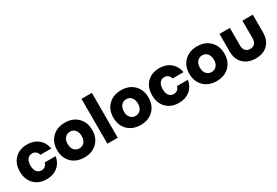

<svg xmlns="http://www.w3.org/2000/svg" viewBox="59 -1737 3961 2741"><g transform="rotate(-30 2039.5 -366.5)"><path d="M311 6.8Q183.1 6.8 106.4 -71.8Q29.8 -150.4 29.8 -278.8Q29.8 -410.2 107.2 -487.5Q184.6 -564.9 311 -564.9Q419.4 -564.9 492.4 -505.4Q565.4 -445.8 584 -341.8H402.8Q394.5 -377.9 369.6 -397.9Q344.7 -418 307.1 -418Q260.7 -418 232.4 -381.6Q204.1 -345.2 204.1 -278.8Q204.1 -212.4 232.4 -176.3Q260.7 -140.1 307.1 -140.1Q344.7 -140.1 369.6 -159.9Q394.5 -179.7 402.8 -215.8H584Q565.4 -111.8 492.4 -52.5Q419.4 6.8 311 6.8Z M933.6 6.8Q802.7 6.8 723.1 -72Q643.6 -150.9 643.6 -278.8Q643.6 -406.7 723.1 -485.8Q802.7 -564.9 933.6 -564.9Q1063.5 -564.9 1143.1 -485.8Q1222.7 -406.7 1222.7 -278.8Q1222.7 -150.9 1143.1 -72Q1063.5 6.8 933.6 6.8ZM1048.8 -278.8Q1048.8 -343.8 1016.4 -380.4Q983.9 -417 933.6 -417Q883.3 -417 850.6 -380.1Q817.9 -343.3 817.9 -278.8Q817.9 -214.4 850.3 -178.2Q882.8 -142.1 933.6 -142.1Q984.4 -142.1 1016.6 -178.2Q1048.8 -214.4 1048.8 -278.8Z M1311.5 0V-740.2H1482.4V0Z M1860.8 6.8Q1730 6.8 1650.4 -72Q1570.8 -150.9 1570.8 -278.8Q1570.8 -406.7 1650.4 -485.8Q1730 -564.9 1860.8 -564.9Q1990.7 -564.9 2070.3 -485.8Q2149.9 -406.7 2149.9 -278.8Q2149.9 -150.9 2070.3 -72Q1990.7 6.8 1860.8 6.8ZM1976.1 -278.8Q1976.1 -343.8 1943.6 -380.4Q1911.1 -417 1860.8 -417Q1810.5 -417 1777.8 -380.1Q1745.1 -343.3 1745.1 -278.8Q1745.1 -214.4 1777.6 -178.2Q1810.1 -142.1 1860.8 -142.1Q1911.6 -142.1 1943.8 -178.2Q1976.1 -214.4 1976.1 -278.8Z M2490.7 6.8Q2362.8 6.8 2286.1 -71.8Q2209.5 -150.4 2209.5 -278.8Q2209.5 -410.2 2286.9 -487.5Q2364.3 -564.9 2490.7 -564.9Q2599.1 -564.9 2672.1 -505.4Q2745.1 -445.8 2763.7 -341.8H2582.5Q2574.2 -377.9 2549.3 -397.9Q2524.4 -418 2486.8 -418Q2440.4 -418 2412.1 -381.6Q2383.8 -345.2 2383.8 -278.8Q2383.8 -212.4 2412.1 -176.3Q2440.4 -140.1 2486.8 -140.1Q2524.4 -140.1 2549.3 -159.9Q2574.2 -179.7 2582.5 -215.8H2763.7Q2745.1 -111.8 2672.1 -52.5Q2599.1 6.8 2490.7 6.8Z M3113.3 6.8Q2982.4 6.8 2902.8 -72Q2823.2 -150.9 2823.2 -278.8Q2823.2 -406.7 2902.8 -485.8Q2982.4 -564.9 3113.3 -564.9Q3243.2 -564.9 3322.8 -485.8Q3402.3 -406.7 3402.3 -278.8Q3402.3 -150.9 3322.8 -72Q3243.2 6.8 3113.3 6.8ZM3228.5 -278.8Q3228.5 -343.8 3196 -380.4Q3163.6 -417 3113.3 -417Q3063 -417 3030.3 -380.1Q2997.6 -343.3 2997.6 -278.8Q2997.6 -214.4 3030 -178.2Q3062.5 -142.1 3113.3 -142.1Q3164.1 -142.1 3196.3 -178.2Q3228.5 -214.4 3228.5 -278.8Z M3760.3 5.9Q3631.8 5.9 3556.4 -67.4Q3481 -140.6 3481 -265.1V-558.1H3652.3V-264.2Q3652.3 -212.4 3680.4 -182.1Q3708.5 -151.9 3757.3 -151.9Q3804.2 -151.9 3831.5 -182.1Q3858.9 -212.4 3858.9 -264.2V-558.1H4030.3V-265.1Q4030.3 -140.6 3957.5 -67.4Q3884.8 5.9 3760.3 5.9Z"/></g></svg>

Font: Biathlonist
Style: Bold
Weight: 700
Designer: Go4gold
Foundry: Go4gold
Version: Version 3.010;FEAKit 1.0